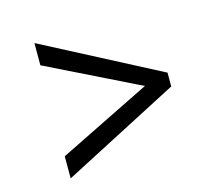

<svg xmlns="http://www.w3.org/2000/svg" viewBox="-84 -677 837 751"><g transform="rotate(-15 334.5 -301.0)"><path d="M114 -27V-116.5L488 -301L114 -485V-575L587 -328.5V-272.5Z"/></g></svg>

Font: Merriweather Medium
Style: Regular
Weight: 500
Version: Version 2.100